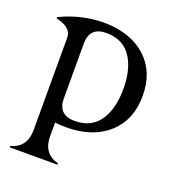

<svg xmlns="http://www.w3.org/2000/svg" viewBox="-135 -654 875 960"><g transform="rotate(20 302.5 -173.5)"><path d="M283.7 -34.7Q378.9 -34.7 422.9 -109.9Q459 -171.9 459 -268.6Q459 -365.2 422.9 -427.2Q379.4 -502.4 283.7 -502.4Q195.3 -502.4 195.3 -414.1V-123Q195.3 -34.7 283.7 -34.7ZM24.4 200.2V192.9Q107.4 170.9 107.4 78.1V-413.6Q107.4 -467.8 24.4 -485.8V-492.7Q137.7 -546.9 254.4 -546.9Q397.5 -546.9 482.4 -468.3Q561.5 -395 561.5 -268.6Q561.5 -142.1 482.4 -68.8Q397.5 9.8 254.4 9.8Q224.6 9.8 195.3 6.3V78.1Q195.3 171.4 278.3 192.9V200.2Z"/></g></svg>

Font: Modern Antiqua
Style: Book
Weight: 400
Designer: Wojciech Kalinowski "wmk69" (wmk69@o2.pl)
Foundry: Wojciech Kalinowski "wmk69" (wmk69@o2.pl)
Version: Version 3.1.0; 2021-05-28